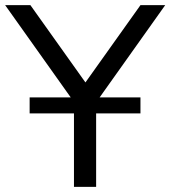

<svg xmlns="http://www.w3.org/2000/svg" viewBox="-26 -725 661 745"><path d="M261 0V-366L279 -304L-6 -705H92L312 -396H299L519 -705H615L330 -304L347 -366V0ZM89 -285V-347H519V-285Z"/></svg>

Font: Nunito Sans 10pt
Style: Regular
Weight: 400
Designer: Vernon Adams
Foundry: Vernon Adams
Version: Version 3.101;gftools[0.9.27]